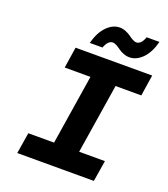

<svg xmlns="http://www.w3.org/2000/svg" viewBox="-152 -956 933 1064"><g transform="rotate(20 315.0 -424.0)"><path d="M243.2 -710.9Q260.3 -776.9 295.4 -812.5Q330.6 -848.1 371.1 -848.1Q389.2 -848.1 407 -840.8Q424.8 -833.5 436.3 -825Q447.8 -816.4 460.7 -809.1Q473.6 -801.8 483.9 -801.8Q512.2 -801.8 528.8 -848.1H604Q586.9 -781.7 551.8 -746.3Q516.6 -710.9 476.1 -710.9Q458 -710.9 439.9 -718Q421.9 -725.1 410.4 -733.9Q398.9 -742.7 386 -749.8Q373 -756.8 362.8 -756.8Q335 -756.8 317.9 -710.9ZM74.2 0 94.2 -124H246.1L311 -535.2H159.2L178.2 -659.2H629.9L610.8 -535.2H459L394 -124H545.9L525.9 0Z"/></g></svg>

Font: Office Code Pro D Bold Italic
Style: Regular
Weight: 700
Italic angle: -9°
Designer: Nathan Rutzky & Paul D. Hunt
Foundry: Adobe Systems Incorporated
Version: Version 1.004;PS 001.004;hotconv 1.0.70;makeotf.lib2.5.58329